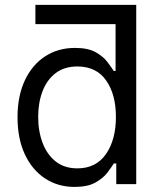

<svg xmlns="http://www.w3.org/2000/svg" viewBox="-20 -747 661 779"><path d="M123.6 -727.3H532.7V0H451.7V-83.8H441.8Q432.5 -68.9 415.5 -46.3Q398.4 -23.8 366.8 -6.2Q335.2 11.4 282.7 11.4Q214.5 11.4 162.3 -23.3Q110.1 -57.9 80.6 -121.3Q51.1 -184.7 51.1 -271.3Q51.1 -357.2 80.6 -420.5Q110.1 -483.7 162.6 -518.1Q215.2 -552.6 284.1 -552.6Q337.4 -552.6 368.4 -535Q399.5 -517.4 416 -495.2Q432.5 -473 441.8 -458.8H448.9V-649.1H123.6ZM450.3 -272.7Q450.3 -364.3 410.5 -420.8Q370.7 -477.3 294 -477.3Q240.8 -477.3 205.4 -450.1Q170.1 -422.9 152.5 -376.6Q134.9 -330.3 134.9 -272.7Q134.9 -214.5 152.9 -167.1Q170.8 -119.7 206.1 -91.8Q241.5 -63.9 294 -63.9Q369.7 -63.9 410 -122Q450.3 -180 450.3 -272.7Z"/></svg>

Font: Inter Alia
Style: Regular
Weight: 400
Designer: Rasmus Andersson (Latin, Greek, Cyrillic etc.) and Evan from Shavian.info (Shavian, old style figures)
Foundry: Shavian.info
Version: Version 0.001;git-37ab20767